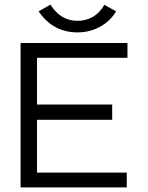

<svg xmlns="http://www.w3.org/2000/svg" viewBox="-20 -810 640 830"><path d="M69 0V-624H531V-560H140V-358H465V-292H140V-64H528V0ZM431 -789 482 -761Q455 -717 411 -693.5Q367 -670 315 -670Q209 -670 147 -761L198 -790Q242 -720 315 -720Q351 -720 381 -737Q411 -754 431 -789Z"/></svg>

Font: Inconsolata Expanded
Style: Regular
Weight: 400
Width: 7
Monospace: yes
Designer: Raph Levien, Cyreal, Brenton Simpson
Foundry: Raph Levien, Cyreal, Google
Version: Version 3.000; ttfautohint (v1.8.2.53-6de2)